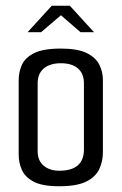

<svg xmlns="http://www.w3.org/2000/svg" viewBox="-20 -644 423 668"><path d="M186 4Q127 4 97 -12Q67 -28 56 -53Q45 -78 45 -106V-365Q45 -393 56 -418Q67 -443 98.5 -459Q130 -475 192 -475Q250 -475 281.5 -459.5Q313 -444 325.5 -419Q338 -394 338 -366V-115Q338 -82 325 -55Q312 -28 279.5 -12Q247 4 186 4ZM186 -50Q272 -50 272 -124V-354Q272 -388 251 -406Q230 -424 192 -424Q154 -424 132.5 -406Q111 -388 111 -354V-118Q111 -85 132 -67.5Q153 -50 186 -50ZM76 -532 160 -624H223L307 -532H260L192 -591L123 -532Z"/></svg>

Font: Smooch Sans Medium
Style: Regular
Weight: 500
Designer: Robert E. Leuschke
Foundry: Robert E. Leuschke
Version: Version 1.010; ttfautohint (v1.8.3)